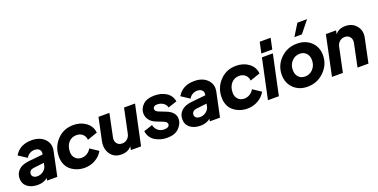

<svg xmlns="http://www.w3.org/2000/svg" viewBox="-23 -1638 4876 2477"><g transform="rotate(-20 2414.5 -399.0)"><path d="M308 -558Q423 -558 487.5 -492.5Q552 -427 531 -328L462 0H322L329 -33Q273 12 193 12Q105 12 51 -30.5Q-3 -73 -3 -146Q-3 -213 44 -259.5Q91 -306 186 -316L382 -336L384 -344Q391 -381 368.5 -404.5Q346 -428 303 -428Q267 -428 236.5 -410Q206 -392 189 -360L75 -435Q148 -558 308 -558ZM225 -95Q271 -95 308 -123.5Q345 -152 353 -193L361 -230L210 -212Q183 -208 167.5 -191.5Q152 -175 152 -152Q152 -126 171.5 -110.5Q191 -95 225 -95Z M836 12Q802 12 767.5 4.5Q733 -3 697 -21Q661 -39 633 -66.5Q605 -94 587.5 -138Q570 -182 570 -237Q570 -369 658.5 -463.5Q747 -558 883 -558Q983 -558 1054.5 -505.5Q1126 -453 1136 -362L997 -314Q993 -363 960 -392.5Q927 -422 877 -422Q809 -422 767 -373Q725 -324 725 -245Q725 -190 758 -156.5Q791 -123 844 -123Q883 -123 919 -145Q955 -167 974 -204L1087 -129Q1050 -63 982.5 -25.5Q915 12 836 12Z M1577 -546H1728L1612 0H1472L1482 -49Q1432 12 1342 12Q1241 12 1190.5 -62Q1140 -136 1161 -236L1226 -546H1376L1311 -232Q1301 -185 1325.5 -151.5Q1350 -118 1399 -118Q1437 -118 1467.5 -143.5Q1498 -169 1507 -212Z M1969 12Q1877 12 1803.5 -33.5Q1730 -79 1718 -170L1838 -210Q1851 -158 1886 -130.5Q1921 -103 1970 -103Q2003 -103 2022.5 -115.5Q2042 -128 2042 -150Q2042 -181 1990 -201L1901 -236Q1845 -258 1815 -299Q1785 -340 1785 -389Q1785 -455 1838 -506.5Q1891 -558 1997 -558Q2088 -558 2156 -516Q2224 -474 2239 -390L2117 -350Q2111 -387 2075.5 -412.5Q2040 -438 1989 -438Q1963 -438 1948 -426Q1933 -414 1933 -394Q1933 -364 1978 -346L2072 -309Q2189 -263 2189 -169Q2189 -103 2133 -45.5Q2077 12 1969 12Z M2542 -558Q2657 -558 2721.5 -492.5Q2786 -427 2765 -328L2696 0H2556L2563 -33Q2507 12 2427 12Q2339 12 2285 -30.5Q2231 -73 2231 -146Q2231 -213 2278 -259.5Q2325 -306 2420 -316L2616 -336L2618 -344Q2625 -381 2602.5 -404.5Q2580 -428 2537 -428Q2501 -428 2470.5 -410Q2440 -392 2423 -360L2309 -435Q2382 -558 2542 -558ZM2459 -95Q2505 -95 2542 -123.5Q2579 -152 2587 -193L2595 -230L2444 -212Q2417 -208 2401.5 -191.5Q2386 -175 2386 -152Q2386 -126 2405.5 -110.5Q2425 -95 2459 -95Z M3070 12Q3036 12 3001.5 4.5Q2967 -3 2931 -21Q2895 -39 2867 -66.5Q2839 -94 2821.5 -138Q2804 -182 2804 -237Q2804 -369 2892.5 -463.5Q2981 -558 3117 -558Q3217 -558 3288.5 -505.5Q3360 -453 3370 -362L3231 -314Q3227 -363 3194 -392.5Q3161 -422 3111 -422Q3043 -422 3001 -373Q2959 -324 2959 -245Q2959 -190 2992 -156.5Q3025 -123 3078 -123Q3117 -123 3153 -145Q3189 -167 3208 -204L3321 -129Q3284 -63 3216.5 -25.5Q3149 12 3070 12Z M3480 -595 3512 -745H3662L3630 -595ZM3354 0 3470 -546H3620L3504 0Z M3953 -648 4053 -810H4186L4056 -648ZM3897 12Q3782 12 3707.5 -59.5Q3633 -131 3633 -245Q3633 -374 3725.5 -466Q3818 -558 3953 -558Q4070 -558 4145 -487Q4220 -416 4220 -303Q4220 -175 4125.5 -81.5Q4031 12 3897 12ZM3911 -123Q3976 -123 4020.5 -171.5Q4065 -220 4065 -293Q4065 -351 4031.5 -387Q3998 -423 3942 -423Q3877 -423 3832.5 -374.5Q3788 -326 3788 -255Q3788 -195 3821.5 -159Q3855 -123 3911 -123Z M4616 -558Q4713 -558 4768 -491Q4823 -424 4803 -330L4734 0H4584L4649 -314Q4659 -362 4634 -395Q4609 -428 4561 -428Q4522 -428 4492 -402.5Q4462 -377 4453 -334L4383 0H4233L4348 -546H4488L4478 -497Q4528 -558 4616 -558Z"/></g></svg>

Font: Plus Jakarta Display
Style: Bold Italic
Weight: 700
Italic angle: -12°
Designer: Gumpita Rahayu
Foundry: Tokotype Studio
Version: Version 1.000;hotconv 1.0.109;makeotfexe 2.5.65596